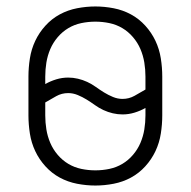

<svg xmlns="http://www.w3.org/2000/svg" viewBox="-20 -562 590 594"><path d="M275 12Q247 12 218.5 6.5Q190 1 165 -12.5Q140 -26 120.5 -47.5Q101 -69 89 -94.5Q77 -120 72.5 -148.5Q68 -177 68 -205V-325Q68 -353 72.5 -381.5Q77 -410 89 -435.5Q101 -461 120.5 -482.5Q140 -504 165 -517.5Q190 -531 218.5 -536.5Q247 -542 275 -542Q303 -542 331.5 -536.5Q360 -531 385 -517.5Q410 -504 429.5 -482.5Q449 -461 461 -435.5Q473 -410 477.5 -381.5Q482 -353 482 -325V-205Q482 -177 477.5 -148.5Q473 -120 461 -94.5Q449 -69 429.5 -47.5Q410 -26 385 -12.5Q360 1 331.5 6.5Q303 12 275 12ZM359 -256Q379 -256 396 -265.5Q413 -275 430 -285V-325Q430 -347 426.5 -368.5Q423 -390 414.5 -410Q406 -430 391.5 -447Q377 -464 358.5 -475Q340 -486 318.5 -490.5Q297 -495 275 -495Q253 -495 231.5 -490.5Q210 -486 191.5 -475Q173 -464 158.5 -447Q144 -430 135.5 -410Q127 -390 123.5 -368.5Q120 -347 120 -325V-302Q136 -311 154 -316.5Q172 -322 191 -322Q206 -322 221 -318.5Q236 -315 250 -308.5Q264 -302 276.5 -293Q289 -284 302 -276Q315 -268 329.5 -262Q344 -256 359 -256ZM275 -35Q297 -35 318.5 -39.5Q340 -44 358.5 -55Q377 -66 391.5 -83Q406 -100 414.5 -120Q423 -140 426.5 -161.5Q430 -183 430 -205V-228Q414 -219 396 -213.5Q378 -208 359 -208Q344 -208 329 -211.5Q314 -215 300 -221.5Q286 -228 273.5 -237Q261 -246 248 -254Q235 -262 220.5 -268Q206 -274 191 -274Q171 -274 154 -264.5Q137 -255 120 -245V-205Q120 -183 123.5 -161.5Q127 -140 135.5 -120Q144 -100 158.5 -83Q173 -66 191.5 -55Q210 -44 231.5 -39.5Q253 -35 275 -35Z"/></svg>

Font: Lode Dark Term
Style: Regular
Weight: 400
Monospace: yes
Designer: Belleve Invis
Foundry: Belleve Invis
Version: Version 29.2.0